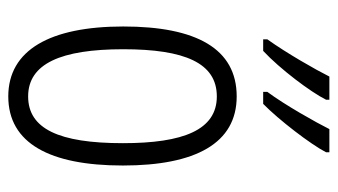

<svg xmlns="http://www.w3.org/2000/svg" viewBox="-196 -610 816 464"><g transform="rotate(90 212.0 -378.0)"><path d="M348 -758V-766H292C276 -734 234 -659 202 -616V-606H231C269 -643 329 -721 348 -758ZM221 -758V-766H165C148 -732 108 -662 75 -616V-606H103C146 -646 202 -720 221 -758ZM380 -267C380 -443 326 -542 213 -542C98 -542 44 -445 44 -268C44 -91 101 10 213 10C326 10 380 -90 380 -267ZM99 -268C99 -416 132 -494 213 -494C294 -494 326 -413 326 -267C326 -112 291 -38 213 -38C134 -38 99 -117 99 -268Z"/></g></svg>

Font: Noto Sans Arabic UI XCn Lt
Style: Regular
Weight: 300
Width: 2
Designer: Monotype Design Team, Nadine Chahine and Nizar Qandah
Foundry: Monotype Imaging Inc.
Version: Version 2.010